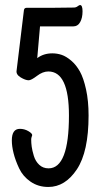

<svg xmlns="http://www.w3.org/2000/svg" viewBox="-20 -715 406 763"><path d="M46 -435 75 -674Q76 -684 86 -684H187L273 -685Q282 -685 288.5 -690Q295 -695 298 -695Q308 -695 308 -670Q308 -644 298.5 -627Q289 -610 270 -610H139L128 -484Q153 -503 188 -503Q207 -503 225 -497Q243 -491 263 -474Q283 -457 297.5 -431Q312 -405 322 -359.5Q332 -314 332 -256Q332 -112 285.5 -42Q239 28 172 28Q132 28 101.5 7Q71 -14 56 -46Q41 -78 34 -106Q27 -134 27 -157Q27 -203 59 -203Q77 -203 92.5 -194Q108 -185 108 -178Q108 -176 106 -171.5Q104 -167 104 -160Q104 -147 106 -132Q108 -117 114.5 -95.5Q121 -74 136 -60Q151 -46 173 -46Q254 -46 254 -256Q254 -431 172 -431Q150 -431 127 -413.5Q104 -396 94 -396Q81 -396 62 -407.5Q43 -419 46 -435Z"/></svg>

Font: Grand Hotel
Style: Regular
Weight: 400
Designer: Brian J. Bonislawsky & Jim Lyles for Astigmatic (AOETI)
Foundry: Astigmatic (AOETI)
Version: Version 001.000